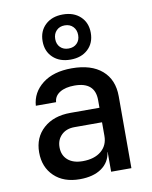

<svg xmlns="http://www.w3.org/2000/svg" viewBox="-92 -910 785 989"><g transform="rotate(-10 300.0 -415.5)"><path d="M245 10Q161 10 111.5 -37.5Q62 -85 62 -162Q62 -240 115 -287.5Q168 -335 256 -335H408V-375Q408 -470 301 -470Q253 -470 224 -452Q195 -434 193 -402H87Q92 -471 149 -515.5Q206 -560 302 -560Q404 -560 460 -511.5Q516 -463 516 -376V0H410V-103H409Q402 -50 359 -20Q316 10 245 10ZM276 -79Q337 -79 372.5 -108.5Q408 -138 408 -188V-259H264Q221 -259 195.5 -234Q170 -209 170 -170Q170 -128 198 -103.5Q226 -79 276 -79ZM305 -605Q248 -605 213.5 -637.5Q179 -670 179 -723Q179 -776 213.5 -808.5Q248 -841 305 -841Q362 -841 396.5 -808.5Q431 -776 431 -723Q431 -670 396.5 -637.5Q362 -605 305 -605ZM305 -663Q332 -663 348.5 -679.5Q365 -696 365 -723Q365 -750 348.5 -767Q332 -784 305 -784Q278 -784 261.5 -767Q245 -750 245 -723Q245 -696 261.5 -679.5Q278 -663 305 -663Z"/></g></svg>

Font: JetBrains Mono NL SemiBold
Style: Regular
Weight: 600
Designer: Philipp Nurullin, Konstantin Bulenkov
Foundry: JetBrains
Version: Version 2.304; ttfautohint (v1.8.4.7-5d5b)